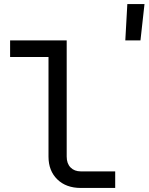

<svg xmlns="http://www.w3.org/2000/svg" viewBox="-20 -930 735 950"><path d="M380 0Q307 0 263.5 -42.5Q220 -85 220 -155V-648H30V-730H310V-155Q310 -121 329 -101.5Q348 -82 380 -82H550V0ZM600 -730 610 -910H695L675 -730Z"/></svg>

Font: JetBrainsMono NF
Style: Regular
Weight: 400
Designer: Philipp Nurullin, Konstantin Bulenkov
Foundry: JetBrains
Version: Version 2.251; ttfautohint (v1.8.3);Nerd Fonts 2.2.2